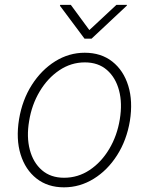

<svg xmlns="http://www.w3.org/2000/svg" viewBox="-20 -775 625 806"><path d="M248.6 11.4Q180.4 11.4 133.3 -25.6Q86.3 -62.5 66.4 -127Q46.5 -191.4 60 -274.5Q73.5 -355.5 113.6 -418.5Q153.8 -481.5 211.6 -517.6Q269.5 -553.6 335.6 -553.6Q404.5 -553.6 451.5 -516.5Q498.6 -479.4 518.5 -414.8Q538.4 -350.1 525.2 -267Q511.7 -186.4 471.6 -123.4Q431.5 -60.4 373.4 -24.5Q315.3 11.4 248.6 11.4ZM248.9 -28.8Q307.5 -28.8 356.5 -61.4Q405.5 -94.1 438.7 -149.9Q471.9 -205.6 483 -274.5Q494 -341.3 479.8 -395.2Q465.6 -449.2 429 -481.2Q392.4 -513.1 336.3 -513.1Q278.4 -513.1 229.2 -480.1Q180 -447.1 146.7 -391.3Q113.3 -335.6 102.3 -267Q90.9 -200.6 105.1 -146.5Q119.3 -92.3 156.1 -60.5Q192.8 -28.8 248.9 -28.8ZM277.3 -754.6 355.1 -648.8 468.8 -754.6H513.1L512.1 -751.1L364.3 -612.6H334.9L231.5 -751.1L233 -754.6Z"/></svg>

Font: Inter Extra Light  BETA
Style: Italic
Weight: 200
Italic angle: 9.39999°
Designer: Rasmus Andersson
Foundry: rsms
Version: Version 3.011;git-f93a4a705